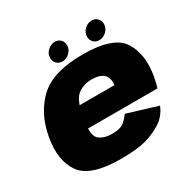

<svg xmlns="http://www.w3.org/2000/svg" viewBox="-165 -895 1053 1060"><g transform="rotate(-30 362.0 -364.5)"><path d="M312 6.5 337.5 -138Q283.5 -138 254.5 -164.5Q225.5 -191 244 -295.5Q262 -398 299.8 -426.5Q337.5 -455 389.5 -455Q441.5 -455 466.5 -430.5Q491.5 -406 481 -346L490.5 -364.5H237L213.5 -230H679.5Q689 -258.5 695.5 -295.5Q719 -429 664.5 -514Q610 -599 414.5 -599Q224.5 -599 137.2 -516Q50 -433 26 -295.5Q2 -158 60.2 -75.8Q118.5 6.5 312 6.5ZM337.5 -138 312 6.5Q413 6.5 470 -9Q527 -24.5 574.2 -54.5Q621.5 -84.5 644.5 -140.5L453.5 -199Q437 -177 422.5 -163.5Q408 -150 389 -144Q370 -138 337.5 -138ZM301 -621Q326 -621 346.5 -640.5Q367 -660 367 -686.5Q367 -707.5 353 -722Q339 -736.5 317 -736.5Q291.5 -736.5 271 -717.2Q250.5 -698 250.5 -671.5Q250.5 -650 264.5 -635.5Q278.5 -621 301 -621ZM536 -621Q561 -621 581.5 -640.5Q602 -660 602 -686.5Q602 -707.5 588 -722Q574 -736.5 552 -736.5Q526.5 -736.5 506 -717.2Q485.5 -698 485.5 -671.5Q485.5 -650 499.5 -635.5Q513.5 -621 536 -621Z"/></g></svg>

Font: Anybody UltraCondensed Thin Black
Style: Italic
Weight: 900
Italic angle: -10°
Version: Version 1.111